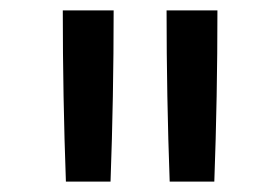

<svg xmlns="http://www.w3.org/2000/svg" viewBox="-20 -792 540 370"><path d="M107 -442Q104 -524 102.5 -606.5Q101 -689 101 -772H199Q199 -689 197.5 -606.5Q196 -524 193 -442ZM307 -442Q304 -524 302.5 -606.5Q301 -689 301 -772H399Q399 -689 397.5 -606.5Q396 -524 393 -442Z"/></svg>

Font: Iosevka SS10 Medium
Style: Regular
Weight: 500
Monospace: yes
Designer: Belleve Invis
Foundry: Belleve Invis
Version: Version 28.0.6; ttfautohint (v1.8.4)